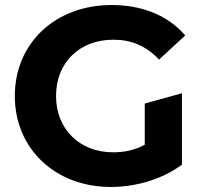

<svg xmlns="http://www.w3.org/2000/svg" viewBox="-20 -732 811 764"><path d="M556 -156C515 -134 474 -126 430 -126C296 -126 203 -219 203 -350C203 -483 296 -574 432 -574C503 -574 562 -549 613 -495L717 -591C649 -670 547 -712 424 -712C201 -712 39 -561 39 -350C39 -139 201 12 421 12C521 12 627 -19 704 -77V-361L556 -320Z"/></svg>

Font: Talent SemiBold
Style: Bold
Weight: 700
Designer: Mike Powis
Version: Version 1.001;hotconv 1.0.109;makeotfexe 2.5.65596